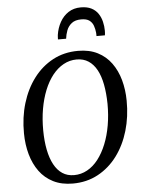

<svg xmlns="http://www.w3.org/2000/svg" viewBox="-64 -1052 825 1112"><g transform="rotate(-5 348.0 -496.0)"><path d="M314 10Q249 10 200.8 -14.2Q152.5 -38.5 121 -81.5Q89.5 -124.5 73.5 -181.5Q57.5 -238.5 57 -304Q56 -397 80.5 -478.2Q105 -559.5 151.5 -621.2Q198 -683 263.5 -718Q329 -753 410.5 -753Q476 -753 524 -728.5Q572 -704 603.2 -660.8Q634.5 -617.5 650 -561.2Q665.5 -505 666 -441.5Q667 -348.5 643 -267Q619 -185.5 572.8 -123.2Q526.5 -61 461 -25.5Q395.5 10 314 10ZM325.5 -38Q366.5 -38 402.2 -57.8Q438 -77.5 466 -113.8Q494 -150 514 -199.5Q534 -249 544.2 -308.2Q554.5 -367.5 554 -433Q553 -495 543.5 -545Q534 -595 514.8 -630.5Q495.5 -666 466.5 -685Q437.5 -704 398 -704Q357 -704 321.2 -684.2Q285.5 -664.5 257.2 -628.8Q229 -593 209.2 -544Q189.5 -495 179.2 -436Q169 -377 169.5 -311.5Q170 -249 180 -198.5Q190 -148 209.5 -112Q229 -76 257.8 -57Q286.5 -38 325.5 -38ZM448 -1002.5Q485 -1002.5 509.8 -989.8Q534.5 -977 548.8 -955.5Q563 -934 569.2 -908Q575.5 -882 575.5 -856Q575.5 -848.5 575 -841.8Q574.5 -835 573.5 -829H524.5Q524.5 -833.5 524.5 -838.2Q524.5 -843 524 -849Q522 -870 515.2 -889.2Q508.5 -908.5 492.2 -920.8Q476 -933 444.5 -933Q409 -933 388.8 -916.8Q368.5 -900.5 359.5 -876.5Q350.5 -852.5 348 -829H300.5Q300.5 -836 301 -842.2Q301.5 -848.5 302 -855Q308 -895.5 326.8 -929Q345.5 -962.5 376 -982.5Q406.5 -1002.5 448 -1002.5Z"/></g></svg>

Font: Merriweather 36pt
Style: Italic
Weight: 400
Italic angle: -7.8°
Version: Version 2.101